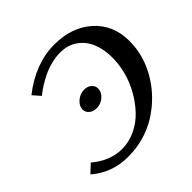

<svg xmlns="http://www.w3.org/2000/svg" viewBox="-184 -892 1061 1061"><g transform="rotate(-45 346.0 -362.0)"><path d="M323.7 -432.6Q350.6 -432.6 367.2 -418.2Q383.8 -403.8 383.8 -382.3Q383.8 -354 358.6 -332.3Q333.5 -310.5 301.8 -310.5Q274.9 -310.5 257.8 -324.7Q240.7 -338.9 240.7 -360.4Q240.7 -388.7 266.6 -410.6Q292.5 -432.6 323.7 -432.6ZM383.8 -725.6Q520.5 -725.6 606.2 -648.4Q691.9 -571.3 691.9 -445.8Q691.9 -346.7 646.2 -256.8Q600.6 -167 520.5 -100.6Q395.5 2.4 233.4 2.4Q108.9 2.4 17.6 -76.7L65.4 -121.6Q148.9 -51.8 240.7 -51.8Q295.4 -51.8 345.9 -75.7Q396.5 -99.6 434.8 -139.9Q473.1 -180.2 502 -231Q530.8 -281.7 545.7 -337.6Q560.5 -393.6 560.5 -446.8Q560.5 -510.3 540.5 -560.3Q520.5 -610.4 478 -640.9Q435.5 -671.4 376.5 -671.4Q340.3 -671.4 303.5 -661.9Q266.6 -652.3 234.9 -636.5Q203.1 -620.6 179.7 -605.5Q156.2 -590.3 134.8 -573.2L96.7 -616.7Q235.4 -725.6 383.8 -725.6Z"/></g></svg>

Font: Flanker
Style: Bold Italic
Weight: 700
Italic angle: -12°
Designer: Flanker
Version: Version 2.000